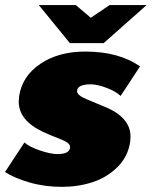

<svg xmlns="http://www.w3.org/2000/svg" viewBox="-38 -720 598 757"><path d="M304.2 -550H237.5L115 -700H260.8L320 -650L394.2 -700H540L370.8 -550ZM-18.3 -41.7 58.3 -158.3Q77.5 -140.8 119.6 -126.7Q161.7 -112.5 188.3 -112.5Q238.3 -112.5 238.3 -140.8Q238.3 -156.7 201.7 -170.8Q156.7 -188.3 131.7 -200Q35.8 -245 35.8 -320Q35.8 -326.7 37.5 -341.7Q50 -420.8 121.7 -468.8Q193.3 -516.7 298.3 -516.7Q430 -516.7 514.2 -458.3L437.5 -341.7Q420 -359.2 382.9 -373.3Q345.8 -387.5 320 -387.5Q265.8 -387.5 265.8 -360Q265.8 -345 302.5 -329.2Q343.3 -311.7 372.5 -300Q476.7 -258.3 476.7 -180.8Q476.7 -174.2 475 -159.2Q465.8 -100.8 423.8 -60Q381.7 -19.2 325.4 -1.2Q269.2 16.7 205.8 16.7Q138.3 16.7 79.2 -0.4Q20 -17.5 -18.3 -41.7Z"/></svg>

Font: BoonTook
Style: Italic
Weight: 400
Italic angle: -9°
Designer: Sungsit Sawaiwan
Foundry: FontUni
Version: Version 3.0